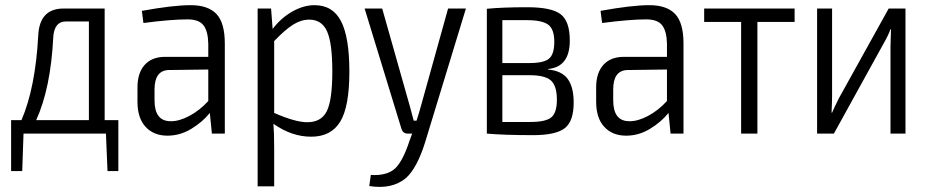

<svg xmlns="http://www.w3.org/2000/svg" viewBox="-20 -517 3589 743"><path d="M438 -52V145H396L390 0H71L66 145H23V-52H63Q117 -177 128 -380Q133 -484 226 -484H385V-52ZM324 -52V-434H236Q189 -434 186 -371Q176 -175 120 -52Z M718 -497Q785 -497 817.5 -463Q850 -429 850 -348V0H800L792 -80Q764 -45 720.5 -18.5Q677 8 628 8Q575 8 543.5 -26Q512 -60 512 -123V-179Q512 -235 540 -266Q568 -297 619 -297H786V-348Q785 -396 767.5 -419Q750 -442 706 -442Q642 -442 535 -428L529 -475Q650 -497 718 -497ZM640 -48Q672 -47 712 -68Q752 -89 786 -126V-248L631 -246Q578 -243 578 -171V-129Q578 -48 640 -48Z M1197 -497Q1268 -497 1300 -434.5Q1332 -372 1332 -240Q1332 -104 1296.5 -46Q1261 12 1184 12Q1109 12 1038 -38Q1041 -5 1041 57V204H977V-484H1029L1035 -405Q1068 -448 1111.5 -472.5Q1155 -497 1197 -497ZM1169 -44Q1223 -44 1244.5 -86.5Q1266 -129 1266 -241Q1266 -351 1245.5 -396Q1225 -441 1177 -441Q1145 -441 1114 -421.5Q1083 -402 1041 -358V-80Q1123 -44 1169 -44Z M1783 -484 1625 34Q1594 133 1551 172Q1497 217 1409 203L1415 160Q1478 164 1510 134Q1540 104 1565 27L1575 0H1558Q1540 0 1534 -17L1391 -484H1459L1566 -106Q1579 -58 1581 -50H1592Q1602 -81 1609 -107L1714 -484Z M2101 -250V-248Q2154 -243 2177 -211.5Q2200 -180 2200 -120Q2200 -47 2165 -20.5Q2130 6 2043 6Q1930 6 1864 0V-483Q1923 -489 2021 -489Q2114 -489 2149.5 -462Q2185 -435 2185 -360Q2185 -258 2101 -250ZM2125 -355Q2125 -404 2101.5 -421.5Q2078 -439 2019 -439H1924V-273H2029Q2084 -273 2104.5 -290Q2125 -307 2125 -355ZM1924 -45H2033Q2091 -45 2113 -62.5Q2135 -80 2135 -131Q2135 -185 2112 -205.5Q2089 -226 2029 -226H1924Z M2493 -497Q2560 -497 2592.5 -463Q2625 -429 2625 -348V0H2575L2567 -80Q2539 -45 2495.5 -18.5Q2452 8 2403 8Q2350 8 2318.5 -26Q2287 -60 2287 -123V-179Q2287 -235 2315 -266Q2343 -297 2394 -297H2561V-348Q2560 -396 2542.5 -419Q2525 -442 2481 -442Q2417 -442 2310 -428L2304 -475Q2425 -497 2493 -497ZM2415 -48Q2447 -47 2487 -68Q2527 -89 2561 -126V-248L2406 -246Q2353 -243 2353 -171V-129Q2353 -48 2415 -48Z M3055 -432H2911V0H2848V-432H2705V-484H3055Z M3484 0H3426V-338Q3426 -356 3428 -404H3426Q3419 -383 3399 -348L3207 0H3142V-484H3200V-147Q3200 -125 3198 -81H3200Q3205 -94 3227 -138L3419 -484H3484Z"/></svg>

Font: exo2condensed_l
Style: Regular
Weight: 300
Width: 3
Designer: Natanael Gama
Version: Version 1.001;PS 001.001;hotconv 1.0.70;makeotf.lib2.5.58329